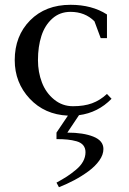

<svg xmlns="http://www.w3.org/2000/svg" viewBox="-20 -472 534 795"><path d="M41 -223.1Q41 -323.2 104.7 -387.7Q168.5 -452.1 272 -452.1Q360.8 -452.1 422.9 -412.1V-314H397L371.1 -383.8Q332 -422.9 272 -422.9Q227.5 -422.9 196.5 -395Q165.5 -367.2 151.4 -323Q137.2 -278.8 137.2 -223.1Q137.2 -173.3 153.6 -130.6Q169.9 -87.9 203.9 -60.1Q237.8 -32.2 282.2 -32.2Q328.1 -32.2 361.3 -44.4Q394.5 -56.6 422.9 -83L441.9 -63Q385.7 -5.4 307.1 4.9L258.8 77.1Q325.2 77.1 366.7 93.8Q408.2 110.4 408.2 145Q408.2 168.5 391.4 192.4Q374.5 216.3 346.7 236.8Q318.8 257.3 288.1 273.7Q257.3 290 224.1 303.2L213.9 284.2Q239.7 270 257.1 258.8Q274.4 247.6 294.2 231.2Q314 214.8 324 196.5Q334 178.2 334 158.2Q334 141.1 324.7 129.6Q315.4 118.2 297.1 113Q278.8 107.9 259.8 106Q240.7 104 213.9 104V77.1L261.2 6.8Q164.6 2.4 102.8 -63.7Q41 -129.9 41 -223.1Z"/></svg>

Font: Dihjauti S
Style: Bold
Weight: 700
Designer: T. Christopher White
Version: Version 3.0.0